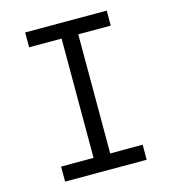

<svg xmlns="http://www.w3.org/2000/svg" viewBox="-109 -825 819 914"><g transform="rotate(-15 300.0 -367.5)"><path d="M99 0V-74H259V-662H99V-735H501V-661H341V-74H501V0Z"/></g></svg>

Font: Iosevka Slab Extended
Style: Regular
Weight: 400
Width: 7
Monospace: yes
Designer: Belleve Invis
Foundry: Belleve Invis
Version: Version 11.1.1; ttfautohint (v1.8.3)